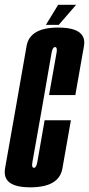

<svg xmlns="http://www.w3.org/2000/svg" viewBox="-48 -798 381 822"><path d="M81.5 4Q0.5 4 -20.5 -31.5Q-31 -49.5 -26.5 -76.5Q-12 -157.5 20 -339.5Q52 -522 65.8 -601Q79.5 -680 201 -680Q285.5 -680 306 -643.5Q316 -626.5 311.5 -601Q297.5 -522 274.5 -391H162Q189.5 -547 194 -571.5Q197.5 -591.5 191.5 -595.5Q190 -596.5 188 -596.5Q177 -596.5 172.8 -571.8Q168.5 -547 132.5 -339.5Q95.5 -130.5 91 -105Q87 -84 93.5 -80.5Q95 -79.5 97 -79.5Q107.5 -79.5 112 -105.2Q116.5 -131 143 -283H255.5Q233.5 -157.5 219.2 -76.8Q205 4 81.5 4ZM148.5 -691.5 201 -777.5H278L203.5 -691.5Z"/></svg>

Font: Anybody UltraCondensed SemiBold
Style: Italic
Weight: 600
Width: 1
Italic angle: -10°
Designer: Tyler Finck
Foundry: Etcetera Type Company
Version: Version 1.010; ttfautohint (v1.8.3) -l 8 -r 50 -G 200 -x 14 